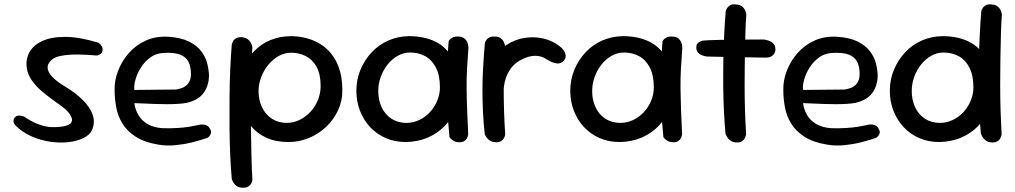

<svg xmlns="http://www.w3.org/2000/svg" viewBox="-20 -670 4775 903"><path d="M239 -72Q299 -74 313.5 -91.5Q328 -109 302 -141Q291 -155 269 -171Q247 -187 221.5 -205.5Q196 -224 171.5 -245.5Q147 -267 129 -293Q111 -319 106 -350Q100 -391 118.5 -424.5Q137 -458 180 -477.5Q223 -497 289 -496.5Q355 -496 443 -469Q443 -469 446.5 -466.5Q450 -464 454 -459Q458 -454 461 -447Q464 -440 462 -431Q460 -423 455.5 -418.5Q451 -414 445.5 -411.5Q440 -409 436 -409Q432 -409 432 -409Q432 -409 421 -410Q410 -411 392 -412Q374 -413 352 -413.5Q330 -414 307.5 -412.5Q285 -411 265 -407Q245 -403 232 -395Q214 -383 207.5 -369Q201 -355 206.5 -338.5Q212 -322 231.5 -303Q251 -284 286 -263Q336 -233 370 -199Q404 -165 416 -129.5Q428 -94 413 -59Q403 -36 373 -21Q343 -6 302 -1.5Q261 3 216 -3.5Q171 -10 127.5 -29Q84 -48 52 -81Q52 -81 49.5 -84Q47 -87 45 -92.5Q43 -98 43.5 -104.5Q44 -111 49 -117Q55 -124 62.5 -125.5Q70 -127 77 -126Q84 -125 88.5 -123.5Q93 -122 93 -122Q93 -122 105 -114Q117 -106 137.5 -95.5Q158 -85 184.5 -78Q211 -71 239 -72Z M724 10Q658 -1 617.5 -27.5Q577 -54 555.5 -89.5Q534 -125 526.5 -166Q519 -207 519 -247Q518 -292 535.5 -337.5Q553 -383 586.5 -421Q620 -459 667.5 -480Q715 -501 773 -497Q832 -493 869 -474.5Q906 -456 926.5 -429Q947 -402 954.5 -372Q962 -342 963 -315Q962 -265 936.5 -231.5Q911 -198 857 -186Q841 -183 816.5 -181.5Q792 -180 764.5 -180Q737 -180 710.5 -181Q684 -182 661.5 -183Q639 -184 625.5 -184.5Q612 -185 612 -185Q615 -157 630 -130.5Q645 -104 673.5 -87Q702 -70 745 -67Q782 -66 814 -68Q846 -70 870.5 -74Q895 -78 908 -81Q921 -84 921 -84Q921 -84 926.5 -84.5Q932 -85 939.5 -84Q947 -83 955 -78.5Q963 -74 968 -63Q974 -53 972.5 -45.5Q971 -38 967 -32.5Q963 -27 959.5 -24.5Q956 -22 956 -22Q956 -22 935 -15Q914 -8 879.5 0.5Q845 9 804 13Q763 17 724 10ZM612 -247 808 -249Q808 -249 815 -250.5Q822 -252 832.5 -255Q843 -258 853.5 -266Q864 -274 871 -287.5Q878 -301 878 -322Q878 -357 866 -380Q854 -403 826 -413.5Q798 -424 748 -421Q713 -419 686.5 -399.5Q660 -380 642.5 -352Q625 -324 617 -295.5Q609 -267 612 -247Z M1337 -2Q1278 -2 1234.5 -21.5Q1191 -41 1163 -74.5Q1135 -108 1121.5 -152Q1108 -196 1108 -246Q1108 -301 1125.5 -348Q1143 -395 1175 -429Q1207 -463 1252 -481.5Q1297 -500 1351 -500Q1402 -499 1445.5 -483Q1489 -467 1521.5 -435.5Q1554 -404 1572 -357Q1590 -310 1590 -247Q1591 -197 1570.5 -152.5Q1550 -108 1515 -74.5Q1480 -41 1434 -21.5Q1388 -2 1337 -2ZM1124 213Q1107 213 1096.5 207Q1086 201 1080 192Q1074 183 1072 177Q1070 171 1070 171Q1066 128 1063 65.5Q1060 3 1059.5 -68Q1059 -139 1059.5 -211Q1060 -283 1063 -347.5Q1066 -412 1070 -460Q1070 -460 1071.5 -465.5Q1073 -471 1077.5 -478.5Q1082 -486 1092 -491Q1102 -496 1118 -495Q1135 -493 1144.5 -486Q1154 -479 1159 -470Q1164 -461 1165.5 -454Q1167 -447 1167 -447Q1164 -407 1162 -347.5Q1160 -288 1159.5 -218Q1159 -148 1160 -76.5Q1161 -5 1162.5 60.5Q1164 126 1167 175Q1167 175 1166 181Q1165 187 1161 194Q1157 201 1148 207Q1139 213 1124 213ZM1329 -92Q1361 -92 1390 -106.5Q1419 -121 1441 -145Q1463 -169 1475.5 -200.5Q1488 -232 1488 -265Q1488 -321 1469 -355.5Q1450 -390 1418.5 -406Q1387 -422 1350 -422Q1319 -422 1291.5 -407Q1264 -392 1242.5 -366Q1221 -340 1208.5 -307.5Q1196 -275 1196 -241Q1196 -199 1212.5 -165Q1229 -131 1259 -111.5Q1289 -92 1329 -92Z M1888 -2Q1837 -2 1794.5 -20.5Q1752 -39 1721 -72Q1690 -105 1673 -149Q1656 -193 1656 -243Q1656 -296 1675.5 -342.5Q1695 -389 1728.5 -424.5Q1762 -460 1806.5 -479.5Q1851 -499 1903 -500Q1976 -500 2029 -473.5Q2082 -447 2110.5 -391.5Q2139 -336 2139 -250Q2139 -200 2121.5 -155.5Q2104 -111 2071 -77Q2038 -43 1992 -23Q1946 -3 1888 -2ZM1892 -92Q1923 -92 1951.5 -105.5Q1980 -119 2001.5 -142Q2023 -165 2036 -195.5Q2049 -226 2049 -259Q2049 -315 2030.5 -351.5Q2012 -388 1980.5 -405.5Q1949 -423 1908 -423Q1878 -423 1850.5 -407.5Q1823 -392 1802.5 -366Q1782 -340 1770.5 -307.5Q1759 -275 1759 -242Q1759 -199 1775.5 -164.5Q1792 -130 1822 -111Q1852 -92 1892 -92ZM2142 -1Q2125 -1 2114.5 -7Q2104 -13 2099 -19Q2094 -25 2094 -25Q2087 -98 2083 -170.5Q2079 -243 2081 -319Q2083 -395 2090 -476Q2090 -476 2094 -482Q2098 -488 2108.5 -493.5Q2119 -499 2138 -498Q2155 -497 2164.5 -489Q2174 -481 2178 -470.5Q2182 -460 2182.5 -452.5Q2183 -445 2183 -445Q2179 -394 2176.5 -347Q2174 -300 2174.5 -252.5Q2175 -205 2177 -153Q2179 -101 2182 -39Q2182 -39 2181 -33.5Q2180 -28 2176.5 -20.5Q2173 -13 2164.5 -7Q2156 -1 2142 -1Z M2306 -114Q2293 -113 2285.5 -120Q2278 -127 2274.5 -136.5Q2271 -146 2269.5 -154Q2268 -162 2268 -162Q2265 -179 2263 -188.5Q2261 -198 2261 -206.5Q2261 -215 2261.5 -228Q2262 -241 2263 -264Q2267 -323 2286.5 -368Q2306 -413 2341 -443Q2376 -473 2424 -487Q2466 -497 2502 -494Q2538 -491 2567.5 -478.5Q2597 -466 2620 -446Q2620 -446 2624 -442Q2628 -438 2632.5 -431Q2637 -424 2639.5 -415.5Q2642 -407 2639.5 -398Q2637 -389 2627 -380Q2616 -371 2603 -371.5Q2590 -372 2578 -377Q2566 -382 2558.5 -386.5Q2551 -391 2551 -391Q2528 -407 2499.5 -407.5Q2471 -408 2442 -394Q2401 -376 2378.5 -342.5Q2356 -309 2350 -263Q2348 -238 2346.5 -222.5Q2345 -207 2344.5 -196.5Q2344 -186 2344 -175Q2344 -164 2345 -146Q2345 -146 2343 -139Q2341 -132 2332.5 -124.5Q2324 -117 2306 -114ZM2310 -1Q2296 -2 2286.5 -7.5Q2277 -13 2271 -20.5Q2265 -28 2262.5 -33Q2260 -38 2260 -38Q2254 -92 2251.5 -143Q2249 -194 2249 -244.5Q2249 -295 2252 -349Q2255 -403 2260 -463Q2260 -463 2261 -468.5Q2262 -474 2266.5 -481Q2271 -488 2280.5 -493.5Q2290 -499 2307 -498Q2324 -498 2334 -491Q2344 -484 2348.5 -474.5Q2353 -465 2354.5 -458Q2356 -451 2356 -451Q2353 -401 2351 -353Q2349 -305 2349 -255Q2349 -205 2350.5 -151.5Q2352 -98 2356 -39Q2356 -39 2355 -33Q2354 -27 2349.5 -19.5Q2345 -12 2336 -6Q2327 0 2310 -1Z M2894 -2Q2843 -2 2800.5 -20.5Q2758 -39 2727 -72Q2696 -105 2679 -149Q2662 -193 2662 -243Q2662 -296 2681.5 -342.5Q2701 -389 2734.5 -424.5Q2768 -460 2812.5 -479.5Q2857 -499 2909 -500Q2982 -500 3035 -473.5Q3088 -447 3116.5 -391.5Q3145 -336 3145 -250Q3145 -200 3127.5 -155.5Q3110 -111 3077 -77Q3044 -43 2998 -23Q2952 -3 2894 -2ZM2898 -92Q2929 -92 2957.5 -105.5Q2986 -119 3007.5 -142Q3029 -165 3042 -195.5Q3055 -226 3055 -259Q3055 -315 3036.5 -351.5Q3018 -388 2986.5 -405.5Q2955 -423 2914 -423Q2884 -423 2856.5 -407.5Q2829 -392 2808.5 -366Q2788 -340 2776.5 -307.5Q2765 -275 2765 -242Q2765 -199 2781.5 -164.5Q2798 -130 2828 -111Q2858 -92 2898 -92ZM3148 -1Q3131 -1 3120.5 -7Q3110 -13 3105 -19Q3100 -25 3100 -25Q3093 -98 3089 -170.5Q3085 -243 3087 -319Q3089 -395 3096 -476Q3096 -476 3100 -482Q3104 -488 3114.5 -493.5Q3125 -499 3144 -498Q3161 -497 3170.5 -489Q3180 -481 3184 -470.5Q3188 -460 3188.5 -452.5Q3189 -445 3189 -445Q3185 -394 3182.5 -347Q3180 -300 3180.5 -252.5Q3181 -205 3183 -153Q3185 -101 3188 -39Q3188 -39 3187 -33.5Q3186 -28 3182.5 -20.5Q3179 -13 3170.5 -7Q3162 -1 3148 -1Z M3446 0Q3430 0 3419 -6.5Q3408 -13 3402.5 -21.5Q3397 -30 3394.5 -36Q3392 -42 3392 -42Q3388 -85 3385 -141.5Q3382 -198 3381.5 -260.5Q3381 -323 3382 -386Q3383 -449 3386 -508Q3389 -567 3393 -616Q3393 -616 3394.5 -621.5Q3396 -627 3401 -634Q3406 -641 3415.5 -646Q3425 -651 3441 -649Q3459 -648 3468.5 -641Q3478 -634 3482.5 -625Q3487 -616 3488.5 -609Q3490 -602 3490 -602Q3487 -563 3485.5 -509Q3484 -455 3483 -393.5Q3482 -332 3482 -269Q3482 -206 3484 -146.5Q3486 -87 3489 -38Q3489 -38 3487.5 -32.5Q3486 -27 3482.5 -19.5Q3479 -12 3470 -6Q3461 0 3446 0ZM3583 -399Q3504 -400 3433 -401.5Q3362 -403 3307 -404Q3307 -404 3299.5 -405Q3292 -406 3282 -410Q3272 -414 3264 -421.5Q3256 -429 3255 -443Q3254 -455 3258 -462Q3262 -469 3269 -472.5Q3276 -476 3280.5 -477.5Q3285 -479 3285 -479Q3293 -480 3315 -481Q3337 -482 3368 -482.5Q3399 -483 3434.5 -483.5Q3470 -484 3506 -484Q3542 -484 3574 -484Q3574 -484 3579.5 -483Q3585 -482 3593 -479.5Q3601 -477 3609 -472Q3617 -467 3622 -459Q3627 -451 3627 -438Q3626 -423 3619 -414.5Q3612 -406 3604 -403Q3596 -400 3589.5 -399.5Q3583 -399 3583 -399Z M3869 10Q3803 -1 3762.5 -27.5Q3722 -54 3700.5 -89.5Q3679 -125 3671.5 -166Q3664 -207 3664 -247Q3663 -292 3680.5 -337.5Q3698 -383 3731.5 -421Q3765 -459 3812.5 -480Q3860 -501 3918 -497Q3977 -493 4014 -474.5Q4051 -456 4071.5 -429Q4092 -402 4099.5 -372Q4107 -342 4108 -315Q4107 -265 4081.5 -231.5Q4056 -198 4002 -186Q3986 -183 3961.5 -181.5Q3937 -180 3909.5 -180Q3882 -180 3855.5 -181Q3829 -182 3806.5 -183Q3784 -184 3770.5 -184.5Q3757 -185 3757 -185Q3760 -157 3775 -130.5Q3790 -104 3818.5 -87Q3847 -70 3890 -67Q3927 -66 3959 -68Q3991 -70 4015.5 -74Q4040 -78 4053 -81Q4066 -84 4066 -84Q4066 -84 4071.5 -84.5Q4077 -85 4084.5 -84Q4092 -83 4100 -78.5Q4108 -74 4113 -63Q4119 -53 4117.5 -45.5Q4116 -38 4112 -32.5Q4108 -27 4104.5 -24.5Q4101 -22 4101 -22Q4101 -22 4080 -15Q4059 -8 4024.5 0.5Q3990 9 3949 13Q3908 17 3869 10ZM3757 -247 3953 -249Q3953 -249 3960 -250.5Q3967 -252 3977.5 -255Q3988 -258 3998.5 -266Q4009 -274 4016 -287.5Q4023 -301 4023 -322Q4023 -357 4011 -380Q3999 -403 3971 -413.5Q3943 -424 3893 -421Q3858 -419 3831.5 -399.5Q3805 -380 3787.5 -352Q3770 -324 3762 -295.5Q3754 -267 3757 -247Z M4397 -2Q4346 -2 4303.5 -20.5Q4261 -39 4230 -72Q4199 -105 4182 -149Q4165 -193 4165 -243Q4165 -296 4184.5 -342.5Q4204 -389 4237.5 -424.5Q4271 -460 4315.5 -479.5Q4360 -499 4412 -500Q4485 -500 4538 -473.5Q4591 -447 4619.5 -391.5Q4648 -336 4648 -250Q4648 -200 4630.5 -155.5Q4613 -111 4580 -77Q4547 -43 4501 -23Q4455 -3 4397 -2ZM4401 -92Q4432 -92 4460.5 -105.5Q4489 -119 4510.5 -142Q4532 -165 4545 -195.5Q4558 -226 4558 -259Q4558 -315 4539.5 -351.5Q4521 -388 4489.5 -405.5Q4458 -423 4417 -423Q4387 -423 4359.5 -407.5Q4332 -392 4311.5 -366Q4291 -340 4279.5 -307.5Q4268 -275 4268 -242Q4268 -199 4284.5 -164.5Q4301 -130 4331 -111Q4361 -92 4401 -92ZM4648 0Q4631 0 4620.5 -6.5Q4610 -13 4604 -21.5Q4598 -30 4595.5 -36Q4593 -42 4593 -42Q4589 -85 4586.5 -141.5Q4584 -198 4583 -260.5Q4582 -323 4583.5 -386Q4585 -449 4588 -508Q4591 -567 4595 -616Q4595 -616 4596.5 -621.5Q4598 -627 4603 -634Q4608 -641 4617.5 -646Q4627 -651 4644 -649Q4661 -648 4670.5 -641Q4680 -634 4684.5 -625Q4689 -616 4690.5 -609Q4692 -602 4692 -602Q4689 -563 4687.5 -509Q4686 -455 4685 -393.5Q4684 -332 4684 -269Q4684 -206 4686 -146.5Q4688 -87 4691 -38Q4691 -38 4689.5 -32.5Q4688 -27 4684.5 -19.5Q4681 -12 4672 -6Q4663 0 4648 0Z"/></svg>

Font: Sour Gummy
Style: Regular
Weight: 400
Designer: Stefie Justprince
Foundry: Eifetstype
Version: Version 1.000